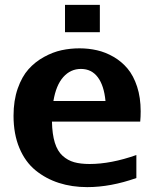

<svg xmlns="http://www.w3.org/2000/svg" viewBox="-20 -745 637 783"><path d="M387.2 -613.8H245.1V-725.1H387.2ZM197.8 -333H410.2Q404.3 -396 378.9 -429.9Q353.5 -463.9 310.1 -463.9Q267.6 -463.9 238 -430.7Q208.5 -397.5 197.8 -333ZM335.9 18.1Q273.4 18.1 220.2 1Q167 -16.1 125 -50.3Q83 -84.5 59.1 -141.4Q35.2 -198.2 35.2 -272.9Q35.2 -335 52.2 -383.8Q69.3 -432.6 96.2 -462.6Q123 -492.7 159.4 -512.7Q195.8 -532.7 231.4 -540.3Q267.1 -547.9 304.2 -547.9Q341.3 -547.9 375.7 -540Q410.2 -532.2 443.1 -513.2Q476.1 -494.1 500.2 -465.3Q524.4 -436.5 539.1 -391.8Q553.7 -347.2 553.7 -291Q553.7 -268.6 551.8 -249H191.9Q192.9 -197.8 203.6 -163.1Q214.4 -128.4 235.4 -109.6Q256.3 -90.8 282.5 -83.5Q308.6 -76.2 345.2 -76.2Q432.6 -76.2 536.1 -112.8V-19Q431.2 18.1 335.9 18.1Z"/></svg>

Font: Aurulent Sans
Style: Bold
Weight: 700
Version: Version 2007.05.04